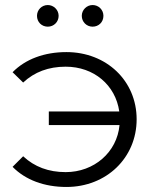

<svg xmlns="http://www.w3.org/2000/svg" viewBox="-20 -737 611 763"><path d="M72 -409C117 -451 173 -472 241 -472C353 -472 439 -399 454 -294H174V-240H455C445 -132 354 -53 241 -53C173 -53 117 -74 72 -116L30 -74C81 -22 156 6 244 6C403 6 523 -110 523 -263C523 -416 403 -530 244 -530C156 -530 81 -502 30 -450ZM127 -674C127 -649 146 -631 170 -631C194 -631 213 -650 213 -674C213 -698 193 -717 170 -717C146 -717 127 -698 127 -674ZM305 -674C305 -650 324 -631 348 -631C372 -631 391 -649 391 -674C391 -698 372 -717 348 -717C325 -717 305 -698 305 -674Z"/></svg>

Font: Malon Grotesk
Style: Regular
Weight: 400
Designer: Julieta Ulanovsky
Foundry: Julieta Ulanovsky
Version: Version 7.200